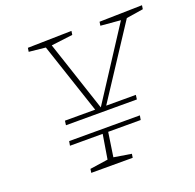

<svg xmlns="http://www.w3.org/2000/svg" viewBox="-122 -821 965 949"><g transform="rotate(-20 360.0 -346.5)"><path d="M720 -693 717 -673 628 -659 384 -287H540L537 -264H164L167 -287H326L202 -659L115 -668L118 -688L349 -693L346 -673L233 -659L356 -288L597 -659L492 -668L495 -688ZM320 -162H148L152 -185H524L520 -162H349L330 -35L422 -20L419 0H201L204 -20L299 -34Z"/></g></svg>

Font: Bitter Pro ExtraLight
Style: Italic
Weight: 275
Italic angle: -9°
Designer: Sol Matas, and Bitter project Authors
Foundry: Sol Matas
Version: Version 1.010